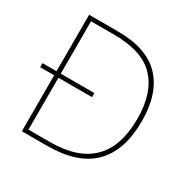

<svg xmlns="http://www.w3.org/2000/svg" viewBox="-159 -866 1011 1019"><g transform="rotate(30 346.0 -357.0)"><path d="M280 -714Q457 -714 542.5 -624Q628 -534 628 -364Q628 -185 536.5 -92.5Q445 0 257 0H103V-343H17V-368H103V-714ZM270 -689H129V-368H335V-343H129V-25H260Q601 -25 601 -363Q601 -522 522.5 -605.5Q444 -689 270 -689Z"/></g></svg>

Font: Noto Sans Syriac Western Thin
Style: Regular
Weight: 100
Designer: Patrick Giasson and the Monotype Design Team
Foundry: Monotype Imaging Inc.
Version: Version 3.000; ttfautohint (v1.8.4.7-5d5b)